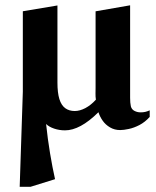

<svg xmlns="http://www.w3.org/2000/svg" viewBox="-20 -485 596 735"><path d="M55.4 230 67.4 -134V-441.9L199.9 -464.1V-169Q199.9 -129.7 207.3 -105.8Q214.7 -81.9 229.7 -70.9Q244.7 -60 266 -60Q285.4 -60 306.6 -71.1Q327.8 -82.3 347.1 -103.4Q345.3 -115.9 345.6 -127.1Q345.9 -138.3 345.9 -148.5V-441.7L478.1 -464.7V-144.1Q478.1 -130.1 478.1 -110.9Q478 -91.8 480.9 -78.1Q484 -65.9 494.9 -60.4Q505.9 -54.9 517.9 -54.9Q528.2 -54.9 536.1 -56.7Q543.9 -58.5 553.1 -62.6V-37.4Q535.1 -17.5 513.9 -6.4Q492.6 4.6 472.9 8.7Q453.3 12.9 440 12.9Q418.4 12.9 401.2 2.7Q384 -7.4 373.2 -22.8Q362.4 -38.1 356.8 -55.4Q321.1 -20.1 289.3 -3.1Q257.5 14 229 14Q206.9 14 187.2 7.3Q167.5 0.6 156.5 -10.3Q162.5 47.4 171.6 101.9Q180.7 156.4 190.7 200.9L97.2 230Z"/></svg>

Font: Ancizar Serif Light
Style: Regular
Weight: 300
Designer: Cesar Puertas, Viviana Monsalve, Julian Moncada, Julian Prieto, Jose Castro, Felipe Aragon, Mariel Hernandez, Sara Alarc
Version: Version 8.100